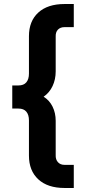

<svg xmlns="http://www.w3.org/2000/svg" viewBox="-20 -765 438 955"><path d="M301 170H347V55H301Q280 55 268 41.5Q256 28 257 6V-164Q257 -203 241.5 -234.5Q226 -266 197 -284Q226 -304 241.5 -337Q257 -370 257 -410V-582Q256 -605 268 -617.5Q280 -630 301 -630H347V-745H301Q217 -745 170.5 -702.5Q124 -660 124 -585V-399Q124 -371 111 -355.5Q98 -340 72 -340H41V-225H72Q98 -225 111 -209.5Q124 -194 124 -166V9Q124 84 170.5 127Q217 170 301 170Z"/></svg>

Font: Plus Jakarta Sans
Style: Bold
Weight: 700
Designer: Gumpita Rahayu
Foundry: Tokotype
Version: Version 2.004; ttfautohint (v1.8.3)